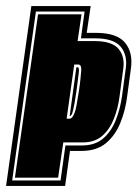

<svg xmlns="http://www.w3.org/2000/svg" viewBox="-49 -611 452 631"><path d="M-29 0 54 -591H249L236 -503H266Q336 -503 362.5 -470Q389 -437 381 -384L369 -295Q363 -247 346 -206Q329 -165 298.5 -140Q268 -115 219 -115H181L165 0ZM-9 -18H150L166 -133H221Q263 -133 289.5 -155.5Q316 -178 331 -215Q346 -252 352 -295L364 -384Q371 -429 348 -457Q325 -485 264 -485H217L229 -573H69ZM0 -27 76 -564H219L206 -476H262Q319 -476 340.5 -450.5Q362 -425 356 -384L344 -295Q339 -255 325 -220Q311 -185 286.5 -164Q262 -143 223 -143H159L142 -27ZM170 -221H180Q189 -221 196 -240Q200 -250 203 -267.5Q206 -285 210 -310Q214 -335 215.5 -352.5Q217 -370 218 -380Q219 -399 208 -399H195ZM180 -230 202 -390H206Q212 -390 210 -373Q209 -364 207 -348.5Q205 -333 202 -310Q199 -288 196 -272Q193 -256 191 -248Q187 -230 181 -230Z"/></svg>

Font: Alumni Sans Collegiate One SC
Style: Italic
Weight: 400
Italic angle: -8°
Designer: Robert E. Leuschke
Foundry: Robert E. Leuschke
Version: Version 1.100